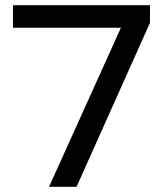

<svg xmlns="http://www.w3.org/2000/svg" viewBox="-20 -720 638 740"><path d="M558 -700V-632L275 0H169L446 -613H30V-700Z"/></svg>

Font: CMG Sans Medium
Style: Regular
Weight: 500
Designer: Julieta Ulanovsky
Foundry: Julieta Ulanovsky
Version: Version 7.200